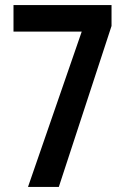

<svg xmlns="http://www.w3.org/2000/svg" viewBox="-20 -734 494 754"><path d="M90 0H211L418 -632V-714H33V-610H301Z"/></svg>

Font: Noto Sans Khmer ExtraCondensed SemiBold
Style: Regular
Weight: 600
Width: 2
Designer: Danh Hong and the Monotype Design Team
Foundry: Monotype Imaging Inc.
Version: Version 2.004